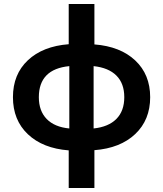

<svg xmlns="http://www.w3.org/2000/svg" viewBox="-20 -740 819 964"><path d="M325 204V15Q195 5 120 -66Q45 -137 45 -252Q45 -367 120 -437.5Q195 -508 325 -518V-720H454V-517Q584 -507 659 -436.5Q734 -366 734 -252Q734 -138 659 -67Q584 4 454 14V204ZM175 -252Q175 -183 214.5 -142.5Q254 -102 328 -95V-408Q175 -393 175 -252ZM604 -252Q604 -321 564.5 -360.5Q525 -400 450 -408V-95Q525 -103 564.5 -143Q604 -183 604 -252Z"/></svg>

Font: Wix Madefor Text
Style: Bold
Weight: 700
Designer: Dalton Maag Ltd
Foundry: Dalton Maag Ltd
Version: Version 3.100